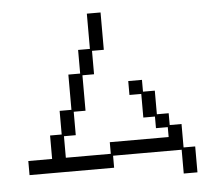

<svg xmlns="http://www.w3.org/2000/svg" viewBox="-58 -851 1116 1004"><g transform="rotate(-5 500.0 -348.5)"><path d="M62 -46H187V-169H248V-293H310V-478H372V-602H434V-787H506V-591H444V-468H383V-282H321V-159H259V-46H495V-107H804V-159H742V-220H681V-344H619V-417H691V-355H753V-231H815V-169H877V-46H938V90H866V-35H506V28H62Z"/></g></svg>

Font: DotGothic16
Style: Regular
Weight: 400
Designer: Fontworks Inc.
Foundry: Fontworks Inc.
Version: Version 1.100